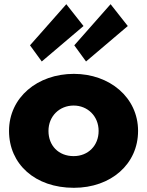

<svg xmlns="http://www.w3.org/2000/svg" viewBox="-20 -880 701 915"><path d="M123 -664 179 -587 378 -756 296 -860ZM334 -664 390 -587 589 -756 507 -860ZM23 -256C23 -416 159 -528 332 -528C502 -528 638 -416 638 -256C638 -98 509 15 332 15C147 15 23 -98 23 -256ZM211 -256C211 -186 259 -136 331 -136C400 -136 450 -186 450 -256C450 -327 397 -377 331 -377C264 -377 211 -327 211 -256Z"/></svg>

Font: Hussar Techniczny
Style: Bold 
Weight: 700
Foundry: Cannot Into Space Fonts
Version: Version 0.77